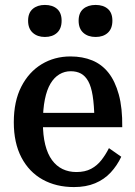

<svg xmlns="http://www.w3.org/2000/svg" viewBox="-20 -749 549 779"><path d="M154 -252Q154 -200 163.5 -162Q173 -124 191 -99.5Q209 -75 234 -63Q259 -51 290 -51Q325 -51 349.5 -64Q374 -77 391.5 -99.5Q409 -122 422 -148L472 -113Q455 -77 429 -49Q403 -21 366 -5.5Q329 10 280 10Q208 10 153 -20.5Q98 -51 67 -110Q36 -169 36 -253Q36 -338 66.5 -397.5Q97 -457 149 -488.5Q201 -520 266 -520Q315 -520 354 -504Q393 -488 420 -454Q447 -420 462 -365.5Q477 -311 476 -233H134V-291H386L363 -267Q362 -323 356 -360.5Q350 -398 338 -419.5Q326 -441 308.5 -450.5Q291 -460 267 -460Q242 -460 221 -447.5Q200 -435 185 -410Q170 -385 162 -345.5Q154 -306 154 -252ZM230 -665Q230 -633 211.5 -616Q193 -599 162 -599Q132 -599 113 -616Q94 -633 94 -665Q94 -697 113 -713Q132 -729 162 -729Q193 -729 211.5 -713Q230 -697 230 -665ZM436 -665Q436 -633 417.5 -616Q399 -599 368 -599Q337 -599 318 -616Q299 -633 299 -665Q299 -697 318 -713Q337 -729 368 -729Q399 -729 417.5 -713Q436 -697 436 -665Z"/></svg>

Font: Roboto Serif 28pt Condensed Medium
Style: Regular
Weight: 500
Width: 3
Designer: Greg Gazdowicz
Foundry: Commercial Type
Version: Version 1.008